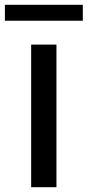

<svg xmlns="http://www.w3.org/2000/svg" viewBox="-50 -781 365 801"><path d="M80 0V-595H185.5V0ZM-29.5 -694.5V-761H295.5V-694.5Z"/></svg>

Font: Encode Sans SC Medium
Style: Regular
Weight: 500
Version: Version 3.002